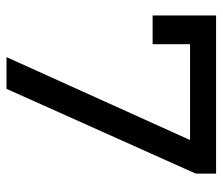

<svg xmlns="http://www.w3.org/2000/svg" viewBox="-67 -617 684 590"><g transform="rotate(90 275.0 -322.0)"><path d="M513.4 -644H27.6V-449H115.9V-564H410.3L155.5 0H253L513.4 -581.4Z"/></g></svg>

Font: Montserrat Ace
Style: Regular
Weight: 500
Designer: Julieta Ulanovsky
Foundry: Julieta Ulanovsky
Version: Version 1